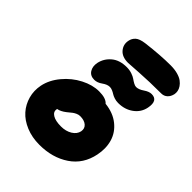

<svg xmlns="http://www.w3.org/2000/svg" viewBox="-244 -1058 1128 1128"><g transform="rotate(45 319.5 -494.0)"><path d="M314.9 -765.1Q265.6 -765.1 241.7 -793.2Q217.8 -821.3 225.1 -857.9Q229.5 -881.3 246.8 -897Q264.2 -912.6 305.2 -918Q418.5 -932.1 502.9 -932.1Q535.6 -932.1 561.3 -925Q586.9 -918 602.1 -906.7Q617.2 -895.5 626.5 -881.6Q635.7 -867.7 638.2 -854Q640.6 -840.3 638.2 -828.1Q632.8 -803.7 617.4 -789.8Q602.1 -775.9 580.1 -775.9Q481.9 -775.9 400.1 -770.5Q318.4 -765.1 314.9 -765.1ZM440.9 -557.1Q423.3 -557.1 408 -562.3Q392.6 -567.4 383.3 -573.5Q374 -579.6 362.3 -584.7Q350.6 -589.8 339.8 -589.8Q318.8 -589.8 294.2 -572Q269.5 -554.2 245.1 -554.2Q211.9 -554.2 196.5 -578.6Q181.2 -603 188 -637.2Q197.3 -681.6 233.2 -711.9Q269 -742.2 328.1 -742.2Q351.6 -742.2 371.6 -735.4Q391.6 -728.5 403.1 -720.2Q414.6 -711.9 427 -705.1Q439.5 -698.2 449.2 -698.2Q470.2 -698.2 496.1 -716.1Q522 -733.9 543 -733.9Q598.1 -733.9 584 -662.1Q574.7 -615.2 535.2 -586.2Q495.6 -557.1 440.9 -557.1ZM287.1 -56.2Q225.6 -56.2 175.3 -77.1Q125 -98.1 94.2 -132.8Q63.5 -167.5 50.8 -213.1Q38.1 -258.8 47.9 -308.1Q59.6 -365.2 102.3 -416.5Q145 -467.8 202.4 -497.3Q259.8 -526.9 314 -526.9Q371.1 -526.9 392.1 -502Q460.4 -494.6 505.4 -458.7Q550.3 -422.9 565.7 -370.8Q581.1 -318.8 568.8 -257.8Q549.3 -160.2 472.2 -108.2Q395 -56.2 287.1 -56.2ZM211.9 -276.9Q206.5 -252 230.7 -237.1Q254.9 -222.2 300.8 -222.2Q340.8 -222.2 369.9 -240Q398.9 -257.8 404.8 -286.1Q409.7 -313 391.1 -329.1Q372.6 -345.2 337.9 -345.2Q325.7 -345.2 313 -339.4Q300.3 -333.5 292.5 -327.4Q284.7 -321.3 265.1 -305.2Q237.3 -283.2 211.9 -278.8Z"/></g></svg>

Font: Shantell Sans Irregular Bouncy
Style: Italic
Weight: 800
Italic angle: -11.31°
Designer: Stephen Nixon, Anya Danilova, Shantell Martin
Foundry: Arrow Type
Version: Version 1.006;[9816181b4]